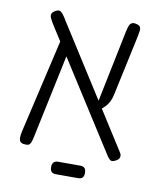

<svg xmlns="http://www.w3.org/2000/svg" viewBox="-79 -640 679 817"><g transform="rotate(10 260.5 -231.5)"><path d="M463 10Q453 16 446 17Q439 18 434 13.5Q429 9 423 1L99 -507Q89 -523 83.5 -534Q78 -545 80 -553.5Q82 -562 96 -570Q107 -576 114 -573.5Q121 -571 128.5 -561.5Q136 -552 146 -535L469 -27Q475 -19 475.5 -12Q476 -5 473 0.5Q470 6 463 10ZM59 11Q49 9 45 3Q41 -3 41 -13.5Q41 -24 44 -38L141 -457L187 -444L100 -32Q96 -11 91.5 -1Q87 9 80 11Q73 13 59 11ZM351 -186 336 -193 406 -534Q409 -548 412.5 -558.5Q416 -569 423.5 -574Q431 -579 445 -575Q458 -572 461.5 -565Q465 -558 463.5 -547.5Q462 -537 459 -522L404 -266Q400 -246 393 -232Q386 -218 376 -208Q366 -198 351 -186ZM218 114Q193 114 193 89V85Q193 73 199.5 66.5Q206 60 218 60H314Q339 60 339 85V89Q339 114 314 114Z"/></g></svg>

Font: Fredoka SemiCondensed Light
Style: Regular
Weight: 300
Width: 4
Designer: Ben Nathan
Foundry: Milena B. Brandão, Ben Nathan
Version: Version 2.001